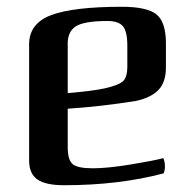

<svg xmlns="http://www.w3.org/2000/svg" viewBox="-20 -534 556 567"><path d="M462 -67Q467 -58 467 -42Q467 -30 463 -22Q331 13 169 13Q115 13 90.5 -4Q66 -21 66 -60V-403Q66 -465 131.5 -489.5Q197 -514 340 -514Q414 -514 442 -491.5Q470 -469 470 -406V-335Q470 -292 448.5 -269Q427 -246 382 -236Q275 -219 180 -213V-99Q180 -61 195 -49Q210 -37 254 -37Q298 -37 367.5 -48.5Q437 -60 462 -67ZM180 -399V-259Q252 -265 289 -273Q329 -282 342.5 -293.5Q356 -305 356 -338V-399Q356 -441 343 -456.5Q330 -472 298 -472Q226 -472 202 -455Q178 -438 180 -399Z"/></svg>

Font: Federant
Style: Medium
Weight: 500
Designer: Cyreal (www.cyreal.org)
Foundry: Cyreal (www.cyreal.org)
Version: Version 1.010